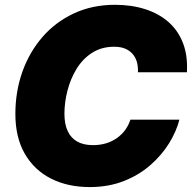

<svg xmlns="http://www.w3.org/2000/svg" viewBox="-20 -757 787 787"><path d="M347.7 9.8Q257.8 9.8 189.2 -24.9Q120.6 -59.6 81.8 -126.5Q43 -193.4 43 -290Q43 -381.3 71.5 -462.2Q100.1 -543 153.8 -605Q207.5 -667 283 -702.1Q358.4 -737.3 451.2 -737.3Q519.5 -737.3 575.7 -719.2Q631.8 -701.2 671.4 -666Q710.9 -630.9 730.5 -579.3Q750 -527.8 746.1 -460.9H545.4Q546.4 -484.9 540.8 -503.9Q535.2 -522.9 522.9 -536.6Q510.7 -550.3 492.2 -557.9Q473.6 -565.4 448.2 -565.4Q396 -565.4 357.4 -540.5Q318.8 -515.6 293.9 -474.9Q269 -434.1 256.6 -385.7Q244.1 -337.4 244.1 -291Q244.1 -248 257.6 -219.5Q271 -190.9 296.9 -176.5Q322.8 -162.1 360.8 -162.1Q389.6 -162.1 414.3 -169.4Q439 -176.8 458.7 -190.7Q478.5 -204.6 492.7 -223.6Q506.8 -242.7 514.6 -266.6H715.3Q703.1 -218.3 672.9 -169.4Q642.6 -120.6 595.9 -79.8Q549.3 -39.1 486.8 -14.6Q424.3 9.8 347.7 9.8Z"/></svg>

Font: Inter 16pt Black
Style: Italic
Weight: 900
Italic angle: -9.3988°
Version: Version 4.001;git-66647c0bb